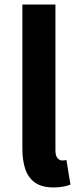

<svg xmlns="http://www.w3.org/2000/svg" viewBox="-20 -818 355 852"><path d="M217.5 13.8Q166.2 13.8 135.9 -7.4Q105.5 -28.5 92.4 -67.1Q79.3 -105.8 79.3 -157.3V-797.9H226V-151.3Q226 -125.9 235.5 -115.9Q245 -105.8 255 -105.8Q259.6 -105.8 263.6 -106.3Q267.6 -106.8 274.8 -107.8L292.7 1.2Q280.3 6.1 261.8 9.9Q243.3 13.8 217.5 13.8Z"/></svg>

Font: Shanggu Sans SC VF
Style: Regular
Weight: 250
Designer: GuiWonder
Version: Version 1.021